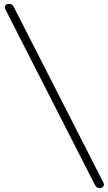

<svg xmlns="http://www.w3.org/2000/svg" viewBox="-20 -823 548 976"><path d="M461 114 8 -774Q5 -779 5 -787Q5 -794 10 -798.5Q15 -803 24 -803Q36 -803 41 -799.5Q46 -796 48.5 -791Q51 -786 52 -784L505 104Q508 110 508 116Q508 123 502 128Q496 133 488 133Q477 133 471.5 128.5Q466 124 461 114Z"/></svg>

Font: Quicksand Light
Style: Regular
Weight: 300
Designer: Andrew Paglinawan
Foundry: Andrew Paglinawan
Version: Version 3.000